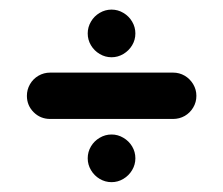

<svg xmlns="http://www.w3.org/2000/svg" viewBox="-20 -456 458 394"><path d="M160 -387.4Q160 -400.4 166.7 -411.7Q173.3 -423 184.6 -429.6Q195.9 -436.3 208.9 -436.3Q221.9 -436.3 233.1 -429.6Q244.4 -423 251.1 -411.7Q257.8 -400.4 257.8 -387.4Q257.8 -374.1 251.1 -363Q244.4 -351.9 233.1 -345.2Q221.9 -338.5 208.9 -338.5Q195.9 -338.5 184.6 -345.2Q173.3 -351.9 166.7 -363Q160 -374.1 160 -387.4ZM160 -131.1Q160 -144.4 166.7 -155.6Q173.3 -166.7 184.6 -173.3Q195.9 -180 208.9 -180Q221.9 -180 233.1 -173.3Q244.4 -166.7 251.1 -155.6Q257.8 -144.4 257.8 -131.1Q257.8 -118.1 251.1 -106.9Q244.4 -95.6 233.1 -88.9Q221.9 -82.2 208.9 -82.2Q195.9 -82.2 184.6 -88.9Q173.3 -95.6 166.7 -106.9Q160 -118.1 160 -131.1ZM35.2 -259.3Q35.2 -272.2 41.5 -283.1Q47.8 -294.1 58.9 -300.6Q70 -307 83 -307H335.2Q348.1 -307 359.1 -300.6Q370 -294.1 376.5 -283.1Q383 -272.2 383 -259.3Q383 -246.3 376.5 -235.4Q370 -224.4 359.1 -218.1Q348.1 -211.9 335.2 -211.9H83Q63 -211.9 49.1 -225.7Q35.2 -239.6 35.2 -259.3Z"/></svg>

Font: 26F Galaxy Hebrew Extra Bold
Style: Regular
Weight: 800
Designer: C₂₉H₂₅N₃O₅
Version: Version 1.000